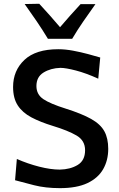

<svg xmlns="http://www.w3.org/2000/svg" viewBox="-20 -988 632 1020"><path d="M298.5 11.5Q221.5 11.5 161 -4Q100.5 -19.5 60 -30.5L69.5 -143.5Q127.5 -118 188.5 -102.5Q249.5 -87 297.5 -87Q353.5 -88 392.8 -111.8Q432 -135.5 432 -190Q432 -241.5 386.8 -268Q341.5 -294.5 261 -319Q194 -339.5 146.8 -364.5Q99.5 -389.5 74.5 -427.8Q49.5 -466 49.5 -526Q49.5 -613 109.8 -669.8Q170 -726.5 289.5 -726.5Q326.5 -726.5 368 -718.8Q409.5 -711 447.5 -700.8Q485.5 -690.5 512.5 -682.5L502 -570Q437 -599.5 383 -613.5Q329 -627.5 301 -627.5Q249.5 -626 211.5 -602.8Q173.5 -579.5 173.5 -531Q173.5 -486 210.5 -461.2Q247.5 -436.5 329 -411Q414.5 -384 464 -356.2Q513.5 -328.5 534.2 -291Q555 -253.5 555 -197Q555 -136.5 528 -89.2Q501 -42 444.5 -15.2Q388 11.5 298.5 11.5ZM234.5 -782Q206.5 -828.5 175.2 -874.5Q144 -920.5 111 -966.5L188.5 -968Q217 -937 244.8 -906Q272.5 -875 299 -843.5Q351 -904.5 408 -966H487Q454 -920 422.5 -874.2Q391 -828.5 363.5 -782Z"/></svg>

Font: Commissioner Flair Medium
Style: Regular
Weight: 500
Designer: Kostas Bartsokas
Foundry: Kostas Bartsokas
Version: Version 1.000; ttfautohint (v1.8.3)